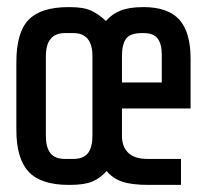

<svg xmlns="http://www.w3.org/2000/svg" viewBox="-20 -520 580 540"><path d="M280 -39Q262 -19 240 -9.5Q218 0 176 0H173Q95 0 60.5 -37Q26 -74 26 -155V-345Q26 -429 60.5 -464.5Q95 -500 173 -500H176Q215 -500 236.5 -490Q258 -480 278 -461Q294 -480 318.5 -490Q343 -500 383 -500H384Q452 -500 484 -465Q516 -430 516 -355V-215H323V-138Q323 -107 341 -90Q359 -73 395 -73H489V0H397Q349 0 322.5 -9.5Q296 -19 280 -39ZM186 -427H163Q109 -427 109 -362V-138Q109 -106 121.5 -89.5Q134 -73 163 -73H186Q215 -73 227.5 -89.5Q240 -106 240 -138V-362Q240 -427 186 -427ZM435 -367Q435 -396 423.5 -411.5Q412 -427 383 -427H380Q346 -427 334.5 -411Q323 -395 323 -362V-288H435Z"/></svg>

Font: Share Tech Mono
Style: Regular
Weight: 400
Designer: Ralph Oliver du Carrois
Foundry: Ralph Oliver du Carrois
Version: Version 1.003